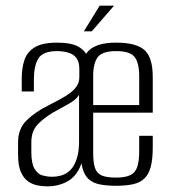

<svg xmlns="http://www.w3.org/2000/svg" viewBox="-20 -656 600 680"><path d="M147 4Q133 4 115 1Q97 -2 81 -12.5Q65 -23 54.5 -45.5Q44 -68 44 -109V-152Q44 -200 74 -229.5Q104 -259 150 -282Q188 -301 212.5 -316Q237 -331 249 -347Q261 -363 261 -382V-411Q261 -438 250 -451.5Q239 -465 220.5 -470Q202 -475 182 -475Q132 -475 116 -449Q100 -423 100 -374V-332H57V-378Q57 -415 66.5 -443.5Q76 -472 103 -488.5Q130 -505 182 -505Q233 -505 258 -490.5Q283 -476 291 -452.5Q299 -429 299 -400V-47L271 -85Q256 -36 223 -16Q190 4 147 4ZM163 -30Q214 -30 237 -63Q260 -96 260 -154V-320Q249 -302 222 -287.5Q195 -273 167 -257Q131 -235 111 -212.5Q91 -190 91 -152V-117Q91 -77 102.5 -58Q114 -39 131 -34.5Q148 -30 163 -30ZM391 2Q357 2 333 -3Q309 -8 294 -21.5Q279 -35 272 -61Q265 -87 265 -129V-383Q265 -448 294 -476.5Q323 -505 391 -505Q462 -505 491.5 -479Q521 -453 521 -383V-257H310V-115Q310 -80 316.5 -61Q323 -42 340.5 -34.5Q358 -27 391 -27Q423 -27 441 -35.5Q459 -44 466 -64.5Q473 -85 473 -121V-175H521V-135Q521 -92 514 -65.5Q507 -39 491.5 -24Q476 -9 451 -3.5Q426 2 391 2ZM310 -284H473V-386Q473 -433 457 -454Q441 -475 391 -475Q343 -475 326.5 -454Q310 -433 310 -386ZM277 -545 333 -636H384L305 -545Z"/></svg>

Font: Alumni Sans Light
Style: Regular
Weight: 300
Version: Version 1.018